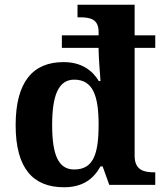

<svg xmlns="http://www.w3.org/2000/svg" viewBox="-20 -780 689 810"><path d="M250 10C328 10 374 -24 404 -78H413L441 0H635V-53H631C587 -53 548 -62 548 -123V-578H635V-631H548V-760H307V-707H315C359 -707 396 -701 396 -645V-631H241V-578H396V-568C396 -541 404 -438 404 -438H397C369 -484 323 -518 248 -518C119 -518 46 -435 46 -252C46 -70 119 10 250 10ZM293 -65C226 -65 200 -127 200 -253C200 -376 226 -444 293 -444C372 -444 396 -376 396 -254C396 -126 372 -65 293 -65Z"/></svg>

Font: Noto Serif NP Hmong
Style: Bold
Weight: 700
Designer: Dalton Maag Ltd
Foundry: Dalton Maag Ltd
Version: Version 1.001